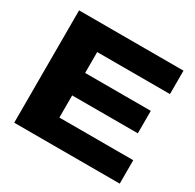

<svg xmlns="http://www.w3.org/2000/svg" viewBox="-154 -881 1070 1051"><g transform="rotate(30 381.5 -355.0)"><path d="M58 0V-710H718V-562H258V-430H673V-288H258V-148H725V0Z"/></g></svg>

Font: Special Gothic Extended Bold
Style: Regular
Weight: 700
Width: 7
Designer: Alistair McCready
Foundry: Monolith
Version: Version 1.000; ttfautohint (v1.8.4.7-5d5b)